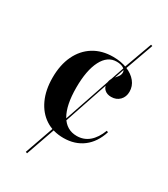

<svg xmlns="http://www.w3.org/2000/svg" viewBox="-180 -647 774 886"><g transform="rotate(30 207.5 -204.0)"><path d="M180.6 -29 174.2 -32.3 303.2 -411.3 308.9 -408.9ZM112.1 156.5 104 153.2 168.5 -30.6 176.6 -27.4ZM310.5 -408.1 302.4 -412.1 357.3 -563.7 365.3 -561.3ZM221.8 11.3Q166.1 11.3 125.4 -15.3Q84.7 -41.9 62.1 -90.7Q39.5 -139.5 39.5 -205.6Q39.5 -273.4 63.3 -323.4Q87.1 -373.4 131 -400.8Q175 -428.2 234.7 -428.2Q277.4 -428.2 310.1 -414.9Q342.7 -401.6 361.3 -378.6Q379.8 -355.6 379.8 -325.8Q379.8 -298.4 362.5 -280.6Q345.2 -262.9 317.7 -262.9Q296 -262.9 282.7 -274.6Q269.4 -286.3 269.4 -304.8Q269.4 -324.2 279 -337.1Q288.7 -350 298.8 -361.7Q308.9 -373.4 308.9 -387.1Q308.9 -400.8 295.2 -408.9Q281.5 -416.9 259.7 -416.9Q211.3 -416.9 184.3 -364.5Q157.3 -312.1 157.3 -220.2Q157.3 -126.6 186.3 -77Q215.3 -27.4 270.2 -27.4Q307.3 -27.4 334.7 -50.4Q362.1 -73.4 379 -117.7L387.1 -114.5Q367.7 -53.2 325 -21Q282.3 11.3 221.8 11.3Z"/></g></svg>

Font: Playfair 144pt SemiCondensed
Style: Bold
Weight: 700
Width: 4
Designer: Claus Eggers Sørensen
Foundry: Claus Eggers Sørensen
Version: Version 2.203